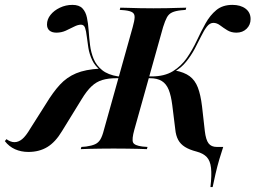

<svg xmlns="http://www.w3.org/2000/svg" viewBox="-72 -602 1032 775"><path d="M777.4 153.2Q783.1 104.8 779.8 75.8Q776.6 46.8 762.5 31.9Q748.4 16.9 721 9.7Q692.7 2.4 674.6 -8.9Q656.5 -20.2 647.2 -37.5Q637.9 -54.8 635.5 -79.8L623.4 -177.4Q618.5 -216.1 608.9 -239.9Q599.2 -263.7 581 -275Q562.9 -286.3 533.1 -286.3H498.4L500 -293.5H539.5Q591.9 -293.5 625.8 -314.5Q659.7 -335.5 682.3 -368.1Q704.8 -400.8 722.2 -437.9Q739.5 -475 757.7 -507.7Q775.8 -540.3 801.2 -561.3Q826.6 -582.3 866.1 -582.3Q899.2 -582.3 919.4 -566.9Q939.5 -551.6 939.5 -525Q939.5 -501.6 923.4 -485.9Q907.3 -470.2 882.3 -470.2Q861.3 -470.2 845.6 -479.8Q829.8 -489.5 816.5 -499.6Q803.2 -509.7 789.5 -509.7Q775 -509.7 763.3 -494.8Q751.6 -479.8 739.9 -455.6Q728.2 -431.5 713.7 -404.4Q699.2 -377.4 679.4 -352.8Q659.7 -328.2 632.3 -312.9L633.9 -317.7Q671.8 -310.5 693.5 -294.4Q715.3 -278.2 726.6 -248.8Q737.9 -219.4 743.5 -172.6L754.8 -72.6Q758.9 -37.9 769.8 -23.4Q780.6 -8.9 803.2 -8.9H829Q821.8 12.1 813.3 41.1Q804.8 70.2 798 99.6Q791.1 129 786.3 153.2ZM42.7 11.3Q12.9 11.3 -11.3 0.4Q-35.5 -10.5 -52.4 -32.3L-46 -40.3Q-29 -28.2 -13.7 -28.2Q2.4 -28.2 17.3 -40.3Q32.3 -52.4 50.8 -83.9L113.7 -183.1Q141.9 -229.8 169.8 -260.1Q197.6 -290.3 235.1 -306Q272.6 -321.8 331.5 -325L334.7 -317.7Q311.3 -335.5 300 -359.7Q288.7 -383.9 284.7 -408.9Q280.6 -433.9 278.2 -455.2Q275.8 -476.6 271.4 -489.5Q266.9 -502.4 254.8 -502.4Q242.7 -502.4 227 -494.4Q211.3 -486.3 193.5 -478.2Q175.8 -470.2 155.6 -470.2Q137.9 -470.2 127.8 -478.6Q117.7 -487.1 117.7 -503.2Q117.7 -524.2 131.9 -541.9Q146 -559.7 169.8 -571Q193.5 -582.3 220.2 -582.3Q247.6 -582.3 260.9 -568.1Q274.2 -554 279 -530.6Q283.9 -507.3 285.9 -478.2Q287.9 -449.2 291.5 -419.8Q295.2 -390.3 306 -364.1Q316.9 -337.9 340.3 -319Q363.7 -300 404.8 -293.5H429L427.4 -286.3H397.6Q364.5 -286.3 340.7 -279Q316.9 -271.8 297.6 -253.6Q278.2 -235.5 258.1 -202.4L178.2 -72.6Q151.6 -28.2 119 -8.5Q86.3 11.3 42.7 11.3ZM385.5 -2.4Q358.1 -2.4 333.1 -2Q308.1 -1.6 287.9 -1.2Q267.7 -0.8 254 0L256.5 -8.9L275.8 -10.5Q298.4 -13.7 311.7 -19.8Q325 -25.8 333.1 -39.1Q341.1 -52.4 347.6 -78.2L463.7 -492.7Q471 -518.5 471.4 -532.3Q471.8 -546 462.5 -552Q453.2 -558.1 431.5 -560.5L411.3 -562.1L413.7 -571Q428.2 -571 448.4 -570.2Q468.5 -569.4 493.5 -569Q518.5 -568.5 546.8 -568.5H546H549.2Q577.4 -568.5 601.6 -569Q625.8 -569.4 646 -570.2Q666.1 -571 679.8 -571L677.4 -562.1L658.9 -560.5Q636.3 -558.1 623 -552Q609.7 -546 602 -532.3Q594.4 -518.5 586.3 -492.7L470.2 -78.2Q459.7 -40.3 464.9 -27.4Q470.2 -14.5 503.2 -10.5L523.4 -8.9L521 0Q507.3 -0.8 486.7 -1.2Q466.1 -1.6 441.1 -2Q416.1 -2.4 387.1 -2.4H387.9Z"/></svg>

Font: Playfair 144pt
Style: Bold Italic
Weight: 700
Italic angle: -15.6°
Designer: Claus Eggers Sørensen
Foundry: Claus Eggers Sørensen
Version: Version 2.203